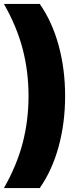

<svg xmlns="http://www.w3.org/2000/svg" viewBox="-22 -762 411 976"><path d="M180 194H-2Q64 78 93.5 -36Q123 -150 123 -274Q123 -398 93.5 -512Q64 -626 -2 -742H180Q243 -652 276 -531.5Q309 -411 309 -274Q309 -137 276 -16.5Q243 104 180 194Z"/></svg>

Font: MOST Montserrat ExtraBold
Style: Regular
Weight: 800
Designer: Julieta Ulanovsky
Foundry: Julieta Ulanovsky
Version: Version 8.000;March 11, 2024;FontCreator 15.0.0.2926 64-bit